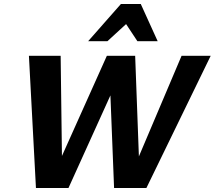

<svg xmlns="http://www.w3.org/2000/svg" viewBox="-20 -936 1069 956"><path d="M548 0 522 -658H653L676 -38H621L884 -658H1029L709 0ZM159 0 124 -658H282L290 -38H234L512 -658H619L321 0ZM419 -731 582 -916H681L635 -841L515 -731ZM664 -731 592 -840 582 -916H681L765 -731Z"/></svg>

Font: Ysabeau Infant ExtraBold
Style: Italic
Weight: 800
Italic angle: -12°
Designer: Christian Thalmann (Catharsis Fonts)
Version: Version 2.001;gftools[0.9.30]; featfreeze: ss01,ss02,lnum